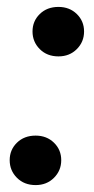

<svg xmlns="http://www.w3.org/2000/svg" viewBox="-20 -528 273 555"><path d="M83 7Q50 7 29 -14Q8 -35 8 -65Q8 -95 29 -115.5Q50 -136 83 -136Q115 -136 136 -115.5Q157 -95 157 -65Q157 -35 136 -14Q115 7 83 7ZM149 -365Q116 -365 95 -386Q74 -407 74 -437Q74 -467 95 -487.5Q116 -508 149 -508Q181 -508 202 -487.5Q223 -467 223 -437Q223 -407 202 -386Q181 -365 149 -365Z"/></svg>

Font: DM Sans 28pt SemiBold
Style: Italic
Weight: 600
Italic angle: -10°
Version: Version 4.004;gftools[0.9.30]